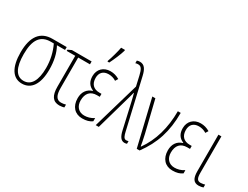

<svg xmlns="http://www.w3.org/2000/svg" viewBox="-74 -1345 2461 1909"><g transform="rotate(30 1157.0 -390.5)"><path d="M216 10C321 10 385 -77 385 -248C385 -346 366 -428 329 -495H422V-528H259C122 -528 51 -436 51 -254C51 -82 111 10 216 10ZM217 -22C133 -22 87 -98 87 -255C87 -420 142 -495 259 -495H293C330 -418 349 -334 349 -245C349 -102 303 -22 217 -22Z M648 12C665 12 695 7 702 3V-29C685 -24 667 -21 648 -21C595 -21 573 -63 573 -146V-495H708V-528H482L441 -509V-495H539V-141C539 -39 572 12 648 12Z M845 -606H865C892 -659 925 -737 938 -783V-793H894C887 -752 862 -660 845 -615ZM908 10C958 10 990 0 1020 -21V-58C984 -34 946 -25 912 -25C847 -25 807 -71 807 -138C807 -218 846 -264 922 -264H954V-298H930C862 -298 824 -338 824 -407C824 -465 857 -503 920 -503C950 -503 980 -495 1006 -478L1025 -509C990 -529 959 -538 921 -538C842 -538 788 -485 788 -407C788 -346 813 -305 865 -284V-280C804 -262 770 -213 770 -143C770 -49 824 10 908 10Z M1394 10C1405 10 1414 8 1422 5V-26C1416 -23 1407 -21 1396 -21C1369 -21 1359 -53 1350 -92L1219 -658C1203 -726 1179 -766 1127 -766C1115 -766 1103 -764 1093 -760V-730C1102 -734 1113 -735 1125 -735C1160 -735 1175 -706 1189 -646L1215 -532L1060 0H1095L1210 -406C1218 -431 1222 -452 1226 -467H1229C1234 -448 1242 -421 1250 -384L1317 -88C1331 -25 1354 10 1394 10Z M1531 0H1564C1679 -156 1731 -315 1731 -528H1698C1698 -336 1650 -171 1557 -41H1553C1549 -67 1541 -110 1528 -167L1440 -528H1405Z M1944 10C1994 10 2026 0 2056 -21V-58C2020 -34 1982 -25 1948 -25C1883 -25 1843 -71 1843 -138C1843 -218 1882 -264 1958 -264H1990V-298H1966C1898 -298 1860 -338 1860 -407C1860 -465 1893 -503 1956 -503C1986 -503 2016 -495 2042 -478L2061 -509C2026 -529 1995 -538 1957 -538C1878 -538 1824 -485 1824 -407C1824 -346 1849 -305 1901 -284V-280C1840 -262 1806 -213 1806 -143C1806 -49 1860 10 1944 10Z M2245 10C2264 10 2284 6 2298 1V-32C2292 -30 2267 -24 2250 -24C2212 -24 2198 -46 2198 -110V-528H2164V-109C2164 -27 2188 10 2245 10Z"/></g></svg>

Font: Kathrein 37 Thin Condensed
Style: Regular
Weight: 250
Width: 3
Designer: Lazydogs Typefoundry, based on Open Sans by Ascender Corporation
Foundry: Lazydogs Typefoundry
Version: Version 1.003;PS 001.003;hotconv 1.0.88;makeotf.lib2.5.64775